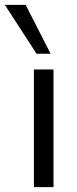

<svg xmlns="http://www.w3.org/2000/svg" viewBox="-64 -773 316 793"><path d="M76 0V-486H157V0ZM87 -551 -44 -753H42L145 -551Z"/></svg>

Font: Nunito Sans 12pt ExtraLight 12pt
Style: Regular
Weight: 400
Version: Version 3.101;gftools[0.9.27]